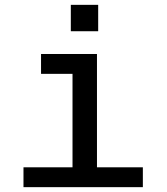

<svg xmlns="http://www.w3.org/2000/svg" viewBox="-20 -773 690 793"><path d="M279.5 0V-550H380.5V0ZM77 0V-82H570V0ZM149.5 -468V-550H330V-468ZM272.5 -644V-753H385.5V-644Z"/></svg>

Font: Azeret Mono Thin
Style: Regular
Weight: 100
Designer: Martin Vácha
Foundry: Displaay
Version: Version 1.002